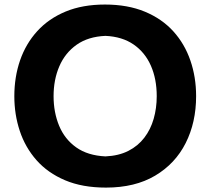

<svg xmlns="http://www.w3.org/2000/svg" viewBox="-20 -825 940 859"><path d="M451.7 -125.3Q372.4 -129.1 320.9 -165.7Q269.4 -202.3 244.6 -262.2Q219.7 -322.2 219.7 -394.8Q219.7 -468.5 245.4 -528.3Q271.1 -588.1 322.7 -624.7Q374.3 -661.2 451.7 -664.5Q526.7 -661.2 577.8 -625.9Q628.9 -590.6 655.1 -531Q681.2 -471.5 681.2 -394.8Q681.2 -341 667.5 -293.4Q653.9 -245.8 625.7 -209Q597.6 -172.1 554.4 -150Q511.1 -127.9 451.7 -125.3ZM454.2 14.3Q584.1 14.3 674 -39.1Q764 -92.4 810.7 -184.9Q857.4 -277.5 857.4 -394.8Q857.4 -479.9 831.8 -554.2Q806.3 -628.6 755.5 -684.8Q704.6 -741 628 -772.8Q551.3 -804.7 449.6 -804.7Q349.3 -804.7 273.4 -773.2Q197.6 -741.7 146.6 -685.6Q95.6 -629.5 69.8 -555Q44.1 -480.5 44.1 -394.3Q44.1 -312.8 68.5 -239.2Q92.9 -165.6 143.2 -108.5Q193.6 -51.4 270.9 -18.6Q348.3 14.3 454.2 14.3Z"/></svg>

Font: Pinar-VF-FD
Style: Regular
Weight: 300
Designer: Amin Abedi
Version: Version 3.0